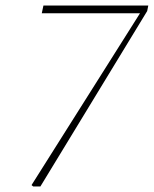

<svg xmlns="http://www.w3.org/2000/svg" viewBox="-20 -674 556 694"><path d="M94 -5 486 -626H131L137 -654H516L512 -634L126 0H100Z"/></svg>

Font: Source Serif Pro ExtraLight
Style: Italic
Weight: 200
Italic angle: -12°
Designer: Frank Grießhammer
Foundry: Adobe Systems Incorporated
Version: Version 3.001;hotconv 1.0.111;makeotfexe 2.5.65597